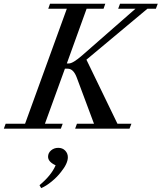

<svg xmlns="http://www.w3.org/2000/svg" viewBox="-73 -683 857 1019"><path d="M-52.7 0 -43 -26.4H60.1L281.7 -636.7H183.1L192.4 -663.1H485.8L476.6 -636.7H386.7L281.7 -346.2H292.5Q314 -346.2 363.3 -389.2L646 -636.7H554.2L564 -663.1H764.2L754.4 -636.7H709.5L385.7 -366.2L550.3 -26.4H624.5L614.3 0H325.7L335.4 -26.4H425.8L334.5 -271Q316.9 -318.4 286.6 -318.4H271.5L165.5 -26.4H259.8L250 0ZM145.5 315.4 136.7 299.8Q199.2 248 222.2 194.3Q182.1 175.8 182.1 148.9Q182.1 128.9 198 115.2Q213.9 101.6 236.3 101.6Q258.8 101.6 272.9 116.2Q287.1 130.9 287.1 151.4Q287.1 185.1 250.5 230Q231 255.9 201.2 280.3Q171.4 304.7 145.5 315.4Z"/></svg>

Font: Elstob Medium
Style: Italic
Weight: 500
Italic angle: -20°
Designer: Peter S. Baker
Version: Version 1.015